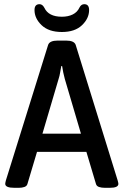

<svg xmlns="http://www.w3.org/2000/svg" viewBox="-20 -896 592 918"><path d="M49 2Q5 2 5 -17Q5 -21 8 -33L210 -681Q217 -702 256 -702H296Q335 -702 342 -681L543 -32Q546 -21 546 -17Q546 2 505 2H482Q465 2 453.5 -2Q442 -6 439 -16L393 -170H157L111 -16Q108 -6 96.5 -2Q85 2 70 2ZM260 -518 183 -257H367L290 -518Q286 -533 282.5 -549Q279 -565 277 -580H273Q270 -565 267.5 -549Q265 -533 260 -518ZM276 -743Q213 -743 179 -775.5Q145 -808 145 -848Q145 -876 169 -876Q183 -876 192 -859Q212 -816 276 -816Q306 -816 328 -827Q350 -838 360 -860Q368 -876 383 -876Q406 -876 406 -848Q406 -808 372 -775.5Q338 -743 276 -743Z"/></svg>

Font: Asap Semi Condensed Medium
Style: Regular
Weight: 500
Width: 4
Designer: Pablo Cosgaya
Foundry: Omnibus-Type
Version: Version 3.001; ttfautohint (v1.8.4.7-5d5b)